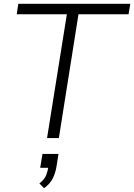

<svg xmlns="http://www.w3.org/2000/svg" viewBox="-20 -725 704 1008"><path d="M227 0 331 -650H68L76 -705H664L655 -650H392L289 0ZM211 263 187 238Q214 216 222 195.5Q230 175 235 148L251 156H191L203 83H287L277 147Q271 185 256 213.5Q241 242 211 263Z"/></svg>

Font: Nunito Sans 12pt Light
Style: Italic
Weight: 300
Italic angle: -9°
Designer: Vernon Adams
Foundry: Vernon Adams
Version: Version 3.101;gftools[0.9.27]